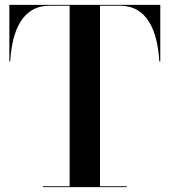

<svg xmlns="http://www.w3.org/2000/svg" viewBox="-20 -770 698 790"><path d="M156.5 -3.5V0H501.5V-3.5H391.5V-746.5H473.5C585.5 -746.5 628 -644.5 635.5 -517.5H639.5V-750H18.5V-517.5H22C29.5 -644.5 72 -746.5 184 -746.5H266.5V-3.5Z"/></svg>

Font: Bodoni* 48pt Medium
Style: Regular
Weight: 500
Version: Version 2.3